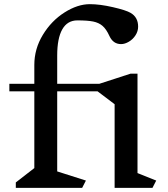

<svg xmlns="http://www.w3.org/2000/svg" viewBox="-20 -903 809 923"><path d="M713 0H531V-402L449 -464H255V-79L393 -35L375 0H56V-26L145 -95V-464H25V-500H145V-591Q145 -668 186 -735.5Q227 -803 290 -843Q353 -883 412 -883Q460 -883 523 -868.5Q586 -854 608 -841Q644 -820 644 -775Q644 -753 631.5 -733.5Q619 -714 599.5 -702.5Q580 -691 562 -691Q524 -691 506 -730Q491 -763 473 -778.5Q455 -794 428 -799.5Q401 -805 352 -805Q304 -805 279.5 -762Q255 -719 255 -636V-500H457L608 -549H641V-71L731 -35Z"/></svg>

Font: Inknut Antiqua Light
Style: Regular
Weight: 300
Designer: Claus Eggers Sørensen
Foundry: Claus Eggers Sørensen
Version: Version 1.003; ttfautohint (v1.8.2) -l 8 -r 50 -G 200 -x 14 